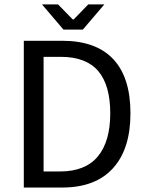

<svg xmlns="http://www.w3.org/2000/svg" viewBox="-20 -838 653 858"><path d="M86.4 0V-655.8H257.3Q409.2 -655.8 486.1 -573.7Q563 -491.7 563 -331.5Q563 -172.4 484.9 -86.2Q406.7 0 258.3 0ZM174.8 -71.8H248Q361.3 -71.8 417 -138.7Q472.7 -205.6 472.7 -331.5Q472.7 -457.5 418.7 -520.8Q364.7 -584 251 -584H174.8ZM263.7 -705.6 167.5 -818.4H239.3L305.2 -751H309.1L374.5 -818.4H446.3L350.1 -705.6Z"/></svg>

Font: Varta Medium
Style: Regular
Weight: 500
Designer: Joana Correia, Viktoriya Grabowska, Eben Sorkin
Foundry: Sorkin Type Co.
Version: Version 1.004